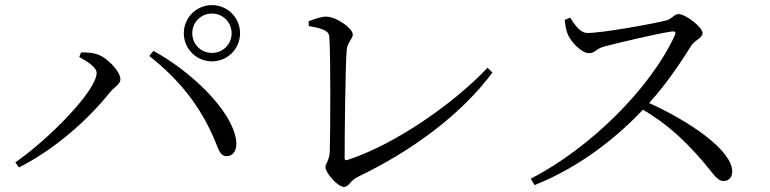

<svg xmlns="http://www.w3.org/2000/svg" viewBox="-20 -741 3010 751"><path d="M809 -501C870 -501 919 -550 919 -611C919 -672 870 -721 809 -721C748 -721 699 -672 699 -611C699 -550 748 -501 809 -501ZM40 -106 54 -86C189 -154 320 -267 411 -381C430 -403 451 -412 451 -431C451 -461 398 -519 356 -530C336 -536 312 -536 297 -536L290 -518C316 -504 358 -479 358 -456C358 -386 168 -194 40 -106ZM868 -130C891 -131 908 -152 904 -189C890 -310 722 -465 580 -542L564 -522C683 -428 765 -324 821 -190C837 -150 843 -130 868 -130ZM809 -534C766 -534 732 -568 732 -611C732 -654 766 -688 809 -688C852 -688 886 -654 886 -611C886 -568 852 -534 809 -534Z M1325 -10C1346 -10 1348 -34 1379 -49C1592 -151 1783 -292 1906 -457L1887 -476C1751 -332 1519 -173 1338 -115C1330 -113 1328 -116 1328 -124C1328 -216 1331 -490 1336 -545C1339 -577 1360 -589 1360 -606C1360 -630 1296 -676 1255 -676C1237 -676 1211 -667 1187 -658L1188 -639C1257 -628 1267 -614 1268 -597C1274 -522 1272 -212 1270 -151C1269 -114 1253 -101 1253 -87C1253 -65 1301 -10 1325 -10Z M2810 -33C2833 -33 2844 -50 2844 -70C2844 -153 2680 -265 2519 -338C2592 -418 2651 -510 2685 -564C2698 -584 2728 -592 2728 -612C2728 -634 2663 -686 2633 -686C2619 -686 2607 -667 2586 -661C2531 -647 2334 -612 2279 -612C2246 -612 2227 -648 2210 -672L2189 -663C2191 -635 2197 -614 2203 -602C2215 -576 2255 -533 2284 -533C2308 -533 2312 -551 2343 -559C2398 -573 2537 -607 2608 -618C2619 -619 2625 -617 2620 -604C2527 -399 2291 -163 2056 -42L2071 -17C2261 -93 2403 -215 2495 -312C2585 -259 2649 -200 2716 -125C2769 -65 2783 -33 2810 -33Z"/></svg>

Font: Source Han Serif CN
Style: Regular
Weight: 400
Designer: Ryoko NISHIZUKA 西塚涼子 (kana & ideographs); Frank Grießhammer (Latin, Greek & Cyrillic); Wenlong ZHANG 张文龙 (bopomofo); San
Foundry: Adobe
Version: Version 2.003;hotconv 1.1.1;makeotfexe 2.6.0